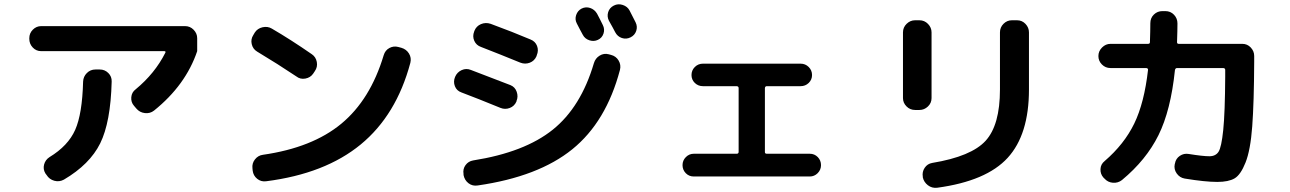

<svg xmlns="http://www.w3.org/2000/svg" viewBox="-20 -842 6040 899"><path d="M172.9 -602.5Q149.4 -602.5 133.3 -619.6Q117.2 -636.7 117.2 -660.2V-663.1Q117.2 -686.5 133.8 -703.1Q150.4 -719.7 172.9 -719.7H846.7Q870.1 -719.7 886.7 -702.6Q903.3 -685.5 903.3 -663.1V-602.5Q849.6 -443.4 701.2 -324.2Q682.6 -309.6 658.2 -312.5Q633.8 -315.4 618.2 -334L607.4 -346.7Q592.8 -363.3 594.7 -386.7Q596.7 -410.2 615.2 -423.8Q705.1 -498 753.9 -594.7Q757.8 -602.5 749 -602.5ZM426.8 -516.6H447.3Q470.7 -516.6 487.3 -500Q503.9 -483.4 502.9 -460Q498 -269.5 449.2 -170.9Q400.4 -72.3 279.3 -1Q257.8 10.7 234.4 4.4Q210.9 -2 198.2 -22.5L192.4 -30.3Q180.7 -49.8 186.5 -71.8Q192.4 -93.8 211.9 -106.4Q298.8 -159.2 332 -233.9Q365.2 -308.6 369.1 -460Q370.1 -483.4 386.7 -500Q403.3 -516.6 426.8 -516.6Z M1859.4 -618.2Q1882.8 -611.3 1895 -591.3Q1907.2 -571.3 1901.4 -547.9Q1835.9 -302.7 1668.9 -165.5Q1502 -28.3 1225.6 6.8Q1202.1 9.8 1184.1 -4.9Q1166 -19.5 1163.1 -43L1162.1 -53.7Q1159.2 -77.1 1173.8 -95.7Q1188.5 -114.3 1210.9 -117.2Q1442.4 -150.4 1578.1 -262.7Q1713.9 -375 1776.4 -583Q1783.2 -606.4 1803.2 -617.2Q1823.2 -627.9 1844.7 -622.1ZM1183.6 -600.6Q1164.1 -612.3 1158.7 -635.3Q1153.3 -658.2 1166 -677.7L1172.9 -689.5Q1185.5 -709 1209.5 -714.4Q1233.4 -719.7 1252.9 -708Q1341.8 -656.2 1440.4 -587.9Q1459 -575.2 1463.4 -551.8Q1467.8 -528.3 1454.1 -508.8L1446.3 -497.1Q1433.6 -478.5 1409.7 -474.1Q1385.7 -469.7 1367.2 -484.4Q1281.2 -542 1183.6 -600.6Z M2703.1 -801.8Q2722.7 -811.5 2743.2 -804.7Q2763.7 -797.9 2775.4 -778.3Q2780.3 -769.5 2789.1 -752Q2797.9 -734.4 2802.7 -724.6Q2812.5 -705.1 2805.7 -684.6Q2798.8 -664.1 2779.3 -655.3Q2760.7 -646.5 2739.7 -653.3Q2718.8 -660.2 2709 -678.7Q2704.1 -687.5 2694.8 -705.1Q2685.5 -722.7 2680.7 -732.4Q2670.9 -751 2677.7 -771.5Q2684.6 -792 2703.1 -801.8ZM2927.7 -793Q2932.6 -783.2 2942.4 -764.2Q2952.1 -745.1 2956.1 -737.3Q2965.8 -717.8 2959 -697.3Q2952.1 -676.8 2932.1 -667Q2912.1 -657.2 2891.6 -664.1Q2871.1 -670.9 2860.4 -691.4Q2851.6 -709 2831.1 -745.1Q2821.3 -764.6 2827.6 -785.2Q2834 -805.7 2854 -815.9Q2874 -826.2 2896 -818.8Q2918 -811.5 2927.7 -793ZM2840.8 -585Q2864.3 -579.1 2876.5 -558.6Q2888.7 -538.1 2882.8 -514.6Q2818.4 -271.5 2659.7 -143.1Q2501 -14.6 2216.8 26.4Q2192.4 30.3 2173.8 16.1Q2155.3 2 2150.4 -22.5V-27.3Q2146.5 -50.8 2159.7 -68.8Q2172.9 -86.9 2195.3 -90.8Q2436.5 -128.9 2568.4 -234.9Q2700.2 -340.8 2760.7 -545.9Q2767.6 -569.3 2787.6 -581.5Q2807.6 -593.8 2830.1 -587.9ZM2140.6 -409.2Q2118.2 -417 2109.9 -438.5Q2101.6 -460 2110.8 -481.9Q2120.1 -503.9 2141.6 -513.7Q2163.1 -523.4 2184.6 -514.6Q2288.1 -475.6 2370.1 -443.4Q2391.6 -434.6 2399.4 -412.1Q2407.2 -389.6 2398.4 -369.1V-367.2Q2388.7 -344.7 2366.7 -336.4Q2344.7 -328.1 2323.2 -336.9Q2215.8 -380.9 2140.6 -409.2ZM2232.4 -622.1Q2210 -629.9 2200.7 -650.9Q2191.4 -671.9 2200.2 -694.3L2201.2 -697.3Q2210 -719.7 2231.9 -729Q2253.9 -738.3 2277.3 -730.5Q2380.9 -692.4 2463.9 -657.2Q2486.3 -648.4 2494.6 -627Q2502.9 -605.5 2493.2 -583L2492.2 -579.1Q2482.4 -556.6 2460.4 -548.3Q2438.5 -540 2416 -548.8Q2323.2 -586.9 2232.4 -622.1Z M3228.5 -15.6Q3206.1 -15.6 3190.9 -31.2Q3175.8 -46.9 3175.8 -68.8Q3175.8 -90.8 3191.4 -106.4Q3207 -122.1 3228.5 -122.1H3429.7Q3437.5 -122.1 3438.5 -129.9V-429.7Q3438.5 -437.5 3429.7 -438.5H3271.5Q3249 -438.5 3233.4 -453.6Q3217.8 -468.8 3217.8 -490.7Q3217.8 -512.7 3233.4 -528.3Q3249 -543.9 3271.5 -543.9H3728.5Q3751 -543.9 3766.6 -528.3Q3782.2 -512.7 3782.2 -490.7Q3782.2 -468.8 3766.6 -453.6Q3751 -438.5 3728.5 -438.5H3570.3Q3562.5 -438.5 3561.5 -429.7V-129.9Q3561.5 -122.1 3570.3 -122.1H3771.5Q3793.9 -122.1 3809.1 -106.4Q3824.2 -90.8 3824.2 -68.8Q3824.2 -46.9 3808.6 -31.2Q3793 -15.6 3771.5 -15.6Z M4742.2 -747.1Q4765.6 -747.1 4781.7 -730Q4797.9 -712.9 4797.9 -690.4V-422.9Q4797.9 -211.9 4698.2 -103Q4598.6 5.9 4368.2 37.1Q4343.8 40 4324.7 25.4Q4305.7 10.7 4300.8 -11.7V-14.6Q4296.9 -37.1 4309.6 -56.2Q4322.3 -75.2 4344.7 -79.1Q4528.3 -109.4 4595.2 -183.1Q4662.1 -256.8 4662.1 -422.9V-690.4Q4662.1 -713.9 4678.7 -730.5Q4695.3 -747.1 4717.8 -747.1ZM4264.6 -327.1Q4241.2 -327.1 4224.6 -343.8Q4208 -360.4 4208 -382.8V-690.4Q4208 -713.9 4225.1 -730.5Q4242.2 -747.1 4264.6 -747.1H4285.2Q4308.6 -747.1 4325.2 -730Q4341.8 -712.9 4341.8 -690.4V-382.8Q4341.8 -359.4 4324.7 -343.3Q4307.6 -327.1 4285.2 -327.1Z M5179.7 -523.4Q5156.2 -523.4 5139.6 -540Q5123 -556.6 5123 -579.6Q5123 -602.5 5140.1 -619.6Q5157.2 -636.7 5179.7 -636.7H5355.5Q5364.3 -636.7 5364.3 -644.5Q5366.2 -700.2 5366.2 -733.4Q5366.2 -757.8 5382.8 -773.9Q5399.4 -790 5422.9 -790H5436.5Q5460.9 -790 5477.1 -772.9Q5493.2 -755.9 5493.2 -732.4Q5493.2 -701.2 5491.2 -644.5Q5491.2 -636.7 5499 -636.7H5796.9Q5820.3 -636.7 5836.4 -619.6Q5852.5 -602.5 5852.5 -580.1V-552.7Q5851.6 -361.3 5843.3 -250Q5835 -138.7 5812 -81.1Q5789.1 -23.4 5760.7 -6.8Q5732.4 9.8 5679.7 9.8Q5623 9.8 5527.3 -5.9Q5503.9 -9.8 5489.7 -29.8Q5475.6 -49.8 5480.5 -73.2L5481.4 -76.2Q5485.4 -99.6 5504.4 -112.3Q5523.4 -125 5545.9 -121.1Q5612.3 -110.4 5642.6 -110.4Q5671.9 -110.4 5685.5 -131.3Q5699.2 -152.3 5707.5 -232.9Q5715.8 -313.5 5716.8 -483.4V-514.6Q5716.8 -522.5 5708 -523.4H5491.2Q5483.4 -523.4 5481.4 -513.7Q5461.9 -325.2 5404.3 -209Q5346.7 -92.8 5233.4 1Q5214.8 15.6 5190.9 13.7Q5167 11.7 5151.4 -5.9L5146.5 -10.7Q5131.8 -27.3 5132.8 -50.3Q5133.8 -73.2 5152.3 -87.9Q5244.1 -167 5291 -263.7Q5337.9 -360.4 5355.5 -515.6Q5355.5 -522.5 5346.7 -523.4Z"/></svg>

Font: Rounded Mgen+ 2m bold
Style: Bold
Weight: 700
Designer: [Source Han Sans]
Ryoko NISHIZUKA  (kana & ideographs); Paul D. Hunt (Latin, Greek & Cyrillic); Wenlong ZHANG  (bopomofo
Version: Version 1.059.20150602